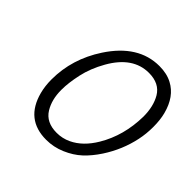

<svg xmlns="http://www.w3.org/2000/svg" viewBox="-188 -898 1080 1080"><g transform="rotate(45 351.5 -358.0)"><path d="M548.8 -192.4Q620.1 -311.5 622.6 -464.8Q622.6 -545.9 590.3 -601.1Q554.7 -661.1 470.7 -661.1Q343.8 -661.1 262.7 -518.6Q220.7 -444.8 205.1 -372.3Q189.5 -299.8 189.5 -247.6V-243.7Q189.5 -168 222.2 -114.3Q258.3 -55.2 341.8 -55.2Q386.7 -55.2 426.8 -74.2Q498.5 -107.9 548.8 -192.4ZM108.9 -247.6Q108.9 -410.6 203.1 -554.2Q318.4 -730 485.4 -730Q544.9 -730 587.9 -707Q664.6 -667 691.9 -562Q703.1 -519 703.1 -463.6Q703.1 -408.2 692.4 -358.4Q669.9 -251.5 608.4 -157.2Q574.2 -105 535.2 -68.8Q496.1 -32.7 441.4 -9.3Q386.7 14.2 327.6 14.2Q164.1 14.2 120.6 -150.9Q108.9 -195.3 108.9 -247.6Z"/></g></svg>

Font: Tuffy
Style: Italic
Weight: 400
Italic angle: -12°
Designer: Thatcher Ulrich, Karoly Barta and Michael Everson
Version: Version 001.271